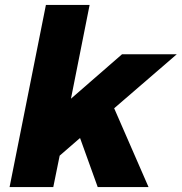

<svg xmlns="http://www.w3.org/2000/svg" viewBox="-20 -762 740 782"><path d="M700 -541 445 -321 585 0H378L306 -200L223 -128L197 0H19L167 -742H345L269 -360L477 -541Z"/></svg>

Font: Gontserrat
Style: Bold Italic
Weight: 700
Italic angle: -11.3°
Designer: Julieta Ulanovsky
Foundry: Julieta Ulanovsky
Version: Version 6.001